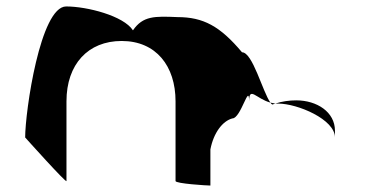

<svg xmlns="http://www.w3.org/2000/svg" viewBox="-20 -575 1144 595"><path d="M58 -149C58 -149 186 -6 186 -14V-261C186 -376 253 -448 357 -448C464 -448 524 -370 524 -261V-14C524 -6 621 0 632 0V-112C642 -164 670 -200 700 -208C727 -208 752 -320 752 -261C752 -309 774 -269 818 -257C794 -290 763 -413 730 -413C662 -494 610 -522 530 -522C459 -525 423 -526 392 -481C363 -526 250 -555 185 -555C105 -555 58 -230 58 -149ZM818 -257C820 -254 822 -252 824 -251L833 -254ZM833 -254H842C902 -254 1018 -205 1018 -149V-170C1018 -228 962 -264 898 -264C877 -264 854 -261 833 -254Z"/></svg>

Font: Ampere
Style: SCExt
Weight: 400
Version: Version 1